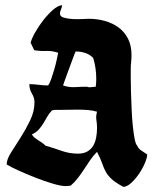

<svg xmlns="http://www.w3.org/2000/svg" viewBox="-20 -729 598 746"><path d="M221 -709Q221 -701 217 -692.5Q213 -684 213 -676Q213 -665 228 -660.5Q243 -656 262 -655Q281 -654 299.5 -655Q318 -656 325 -656Q358 -656 388 -647.5Q418 -639 441 -622Q464 -605 477.5 -578.5Q491 -552 491 -515Q491 -501 489.5 -488Q488 -475 488 -461Q488 -449 488 -424Q488 -399 489 -368Q490 -337 491.5 -303Q493 -269 496 -240Q499 -211 503 -190Q507 -169 513 -163Q518 -151 530 -143.5Q542 -136 552 -129Q552 -117 543 -95.5Q534 -74 520 -53.5Q506 -33 489.5 -18Q473 -3 459 -3Q428 -20 413.5 -33.5Q399 -47 391 -61.5Q383 -76 377 -94Q371 -112 357 -139Q342 -124 330.5 -107Q319 -90 307.5 -72.5Q296 -55 283.5 -38.5Q271 -22 255 -8Q250 -7 244.5 -6.5Q239 -6 234 -6Q217 -6 185 -15.5Q153 -25 118.5 -38.5Q84 -52 53 -66Q22 -80 6 -90Q6 -110 23 -136.5Q40 -163 60 -194.5Q80 -226 97 -261Q114 -296 114 -332Q114 -349 104 -365.5Q94 -382 94 -402Q112 -402 130.5 -399.5Q149 -397 167 -397Q173 -405 179 -422Q185 -439 190.5 -458Q196 -477 200 -495Q204 -513 206 -524Q183 -532 159.5 -531Q136 -530 113 -534L99 -563Q103 -579 116.5 -603Q130 -627 147.5 -649.5Q165 -672 184.5 -689.5Q204 -707 221 -709ZM274 -529Q272 -526 264.5 -505.5Q257 -485 248 -461Q239 -437 232 -417.5Q225 -398 225 -397Q248 -389 271.5 -390.5Q295 -392 318 -392Q321 -390 329 -390Q335 -390 340.5 -391Q346 -392 352 -392Q353 -400 353.5 -407.5Q354 -415 354 -423Q354 -465 342 -504Q328 -518 310.5 -523.5Q293 -529 274 -529ZM182 -300Q171 -289 163.5 -275.5Q156 -262 148 -249Q140 -236 130 -225Q120 -214 104 -207Q108 -199 114.5 -194Q121 -189 128 -184.5Q135 -180 142.5 -175Q150 -170 157 -163Q188 -154 219 -143Q250 -132 283 -132Q305 -132 319.5 -140.5Q334 -149 342 -162.5Q350 -176 353.5 -194Q357 -212 357 -232Q357 -249 354.5 -263Q352 -277 357 -295Q341 -300 321.5 -301.5Q302 -303 282 -303Q262 -303 242.5 -302.5Q223 -302 206 -302Q200 -302 194 -302Q188 -302 182 -300Z"/></svg>

Font: CAT Schmalfette Thannhaeuser
Style: Regular
Weight: 700
Designer: Peter Wiegel nach Herbert Thanhaeuser 1939/40
Foundry: CAT-Fonts, Peter Wiegel
Version: Version 1.000